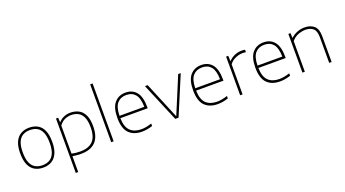

<svg xmlns="http://www.w3.org/2000/svg" viewBox="-69 -1554 4532 2520"><g transform="rotate(-20 2197.0 -294.0)"><path d="M283 9Q216 9 165.5 -19.2Q115 -47.5 87 -109Q59 -170.5 59 -270Q59 -368 87.2 -429.2Q115.5 -490.5 166 -519.2Q216.5 -548 283 -548Q350 -548 400.2 -520Q450.5 -492 478.5 -430.8Q506.5 -369.5 506.5 -270Q506.5 -172 478.2 -110.5Q450 -49 399.8 -20Q349.5 9 283 9ZM283 -24Q340 -24 382 -47.8Q424 -71.5 447.2 -125.2Q470.5 -179 470.5 -269Q470.5 -360 447.2 -414Q424 -468 382 -491.5Q340 -515 283 -515Q226 -515 183.8 -491.5Q141.5 -468 118.2 -414.5Q95 -361 95 -271.5Q95 -180 118.2 -125.8Q141.5 -71.5 183.8 -47.8Q226 -24 283 -24Z M657 220V-540H687L691 -476.5H694Q722 -509 765 -528.5Q808 -548 859.5 -548Q922 -548 972.2 -522.2Q1022.5 -496.5 1052 -437.8Q1081.5 -379 1081.5 -280Q1081.5 -133 1012.2 -62Q943 9 807 9Q776 9 746 5.8Q716 2.5 691 -1.5V220ZM809 -24Q927 -24 986.2 -84.2Q1045.5 -144.5 1045.5 -276Q1045.5 -367 1021 -419.2Q996.5 -471.5 954 -493.2Q911.5 -515 858 -515Q811.5 -515 767.2 -495Q723 -475 691 -428.5V-38Q743 -24 809 -24Z M1232 0V-808H1266V0Z M1662.5 9Q1546 9 1481.2 -57Q1416.5 -123 1416.5 -270Q1416.5 -413.5 1474.2 -480.8Q1532 -548 1628.5 -548Q1725.5 -548 1780 -480.8Q1834.5 -413.5 1834.5 -270V-255H1452.5Q1455.5 -130.5 1511 -77.2Q1566.5 -24 1664.5 -24Q1698 -24 1733.2 -30.8Q1768.5 -37.5 1809 -50.5V-16.5Q1732.5 9 1662.5 9ZM1628.5 -515Q1548.5 -515 1501.8 -462.5Q1455 -410 1452.5 -288H1799Q1796.5 -409.5 1752.2 -462.2Q1708 -515 1628.5 -515Z M2126.5 0 1899.5 -540H1937.5L2150.5 -28L2364 -540H2399.5L2172.5 0Z M2720.5 9Q2604 9 2539.2 -57Q2474.5 -123 2474.5 -270Q2474.5 -413.5 2532.2 -480.8Q2590 -548 2686.5 -548Q2783.5 -548 2838 -480.8Q2892.5 -413.5 2892.5 -270V-255H2510.5Q2513.5 -130.5 2569 -77.2Q2624.5 -24 2722.5 -24Q2756 -24 2791.2 -30.8Q2826.5 -37.5 2867 -50.5V-16.5Q2790.5 9 2720.5 9ZM2686.5 -515Q2606.5 -515 2559.8 -462.5Q2513 -410 2510.5 -288H2857Q2854.5 -409.5 2810.2 -462.2Q2766 -515 2686.5 -515Z M3033 0V-540H3063L3066 -466.5H3070Q3102.5 -503 3151 -523.5Q3199.5 -544 3248 -544Q3275 -544 3297.5 -540V-506Q3285.5 -507.5 3273.8 -508.2Q3262 -509 3248 -509Q3204.5 -509 3153 -487.8Q3101.5 -466.5 3067 -420V0Z M3590 9Q3473.5 9 3408.8 -57Q3344 -123 3344 -270Q3344 -413.5 3401.8 -480.8Q3459.5 -548 3556 -548Q3653 -548 3707.5 -480.8Q3762 -413.5 3762 -270V-255H3380Q3383 -130.5 3438.5 -77.2Q3494 -24 3592 -24Q3625.5 -24 3660.8 -30.8Q3696 -37.5 3736.5 -50.5V-16.5Q3660 9 3590 9ZM3556 -515Q3476 -515 3429.2 -462.5Q3382.5 -410 3380 -288H3726.5Q3724 -409.5 3679.8 -462.2Q3635.5 -515 3556 -515Z M3902.5 0V-540H3932.5L3935.5 -474.5H3939.5Q3978 -510 4027.2 -529Q4076.5 -548 4129.5 -548Q4210.5 -548 4260.5 -505.5Q4310.5 -463 4310.5 -359.5V0H4276.5V-360Q4276.5 -445.5 4236.8 -480.2Q4197 -515 4129 -515Q4083.5 -515 4030 -495.5Q3976.5 -476 3936.5 -427.5V0Z"/></g></svg>

Font: Encode Sans SemiExpanded SemiExpanded Thin
Style: Regular
Weight: 100
Width: 6
Designer: Multiple Designers
Foundry: Impallari Type
Version: Version 3.000; ttfautohint (v1.8.3) -l 8 -r 50 -G 200 -x 14 